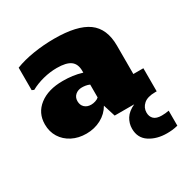

<svg xmlns="http://www.w3.org/2000/svg" viewBox="-172 -679 1027 1055"><g transform="rotate(-30 341.5 -151.5)"><path d="M205.6 8.8Q155.3 8.8 116 -11.5Q76.7 -31.7 54.4 -67.4Q32.2 -103 32.2 -149.4Q32.2 -221.7 87.9 -264.6Q143.6 -307.6 236.3 -307.6Q268.6 -307.6 297.9 -303.7Q327.1 -299.8 357.4 -290.5V-301.3Q357.4 -345.7 330.3 -365.7Q303.2 -385.7 243.7 -385.7Q200.7 -385.7 156.7 -374.5Q112.8 -363.3 76.7 -343.3L63.5 -349.1V-491.7Q114.7 -511.7 179.9 -522Q245.1 -532.2 311 -532.2Q457 -532.2 524.4 -483.4Q591.8 -434.6 591.8 -326.7V-146.5H655.3V0H388.7L364.7 -76.7Q341.8 -36.6 299.6 -13.9Q257.3 8.8 205.6 8.8ZM307.6 -116.2Q320.8 -116.2 335.2 -120.8Q349.6 -125.5 357.4 -133.3V-214.8Q345.2 -220.2 332.8 -222.2Q320.3 -224.1 309.6 -224.1Q284.7 -224.1 267.8 -209.5Q251 -194.8 251 -170.4Q251 -145.5 266.6 -130.9Q282.2 -116.2 307.6 -116.2ZM590.3 228.5Q525.9 228.5 480.5 199Q435.1 169.4 435.1 110.4Q435.1 77.1 453.1 48.1Q471.2 19 512.7 0H645.5Q596.2 0 572.3 21.2Q548.3 42.5 548.3 73.7Q548.3 99.1 564 114.3Q579.6 129.4 613.8 129.4Q636.7 129.4 659.2 125V220.2Q639.6 225.1 623 226.8Q606.4 228.5 590.3 228.5Z"/></g></svg>

Font: Bevan
Style: Regular
Weight: 400
Designer: Vernon Adams
Foundry: Vernon Adams
Version: Version 2.100; ttfautohint (v1.8.3)